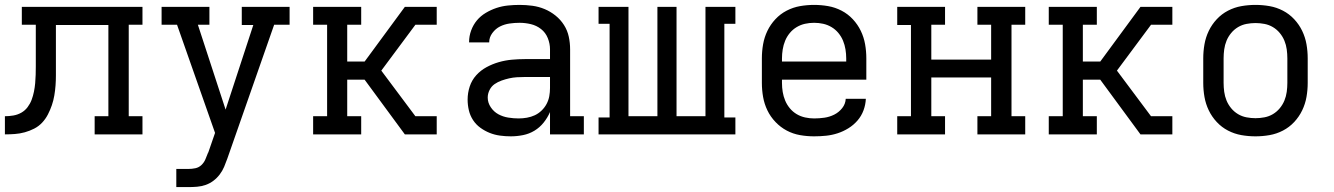

<svg xmlns="http://www.w3.org/2000/svg" viewBox="-20 -548 5440 783"><path d="M0 0V-74Q17 -74 34.5 -77Q52 -80 67 -88.5Q82 -97 92.5 -111Q103 -125 109 -141Q115 -157 118.5 -174.5Q122 -192 123.5 -209Q125 -226 125.5 -243.5Q126 -261 126 -278V-447H69V-520H561V-447H505V-74H561V0H366V-74H422V-446H208V-281Q208 -260 208 -240Q208 -220 206.5 -199.5Q205 -179 201.5 -158.5Q198 -138 191.5 -119Q185 -100 175.5 -81.5Q166 -63 152 -48Q138 -33 119.5 -23.5Q101 -14 81 -8.5Q61 -3 40.5 -1.5Q20 0 0 0Z M699 215V141H748Q763 141 777 138Q791 135 801.5 125Q812 115 817.5 102Q823 89 828 76V75H829L857 -6L702 -447H639V-520H834V-447H787L900 -101L1013 -446H966V-520H1161V-447H1098L907 99Q901 116 894 132.5Q887 149 876 163.5Q865 178 850.5 189Q836 200 819 206Q802 212 784 213.5Q766 215 748 215Z M1257 0V-74H1314V-447H1257V-520H1453V-447H1396V-297H1467L1631 -520H1761V-447H1674L1535 -260L1674 -74H1761V0H1631L1467 -223H1396V-74H1453V0Z M2063 8Q2041 8 2019 5Q1997 2 1977 -6Q1957 -14 1939 -27Q1921 -40 1909 -58.5Q1897 -77 1892 -98.5Q1887 -120 1887 -142Q1887 -169 1895.5 -195Q1904 -221 1922 -241Q1940 -261 1964 -274Q1988 -287 2014 -294.5Q2040 -302 2067 -304.5Q2094 -307 2120 -307H2223V-347Q2223 -370 2214 -392.5Q2205 -415 2186.5 -429.5Q2168 -444 2145 -449.5Q2122 -455 2099 -455Q2078 -455 2057.5 -452Q2037 -449 2019 -440Q2001 -431 1988 -413.5Q1975 -396 1975 -376V-375H1893V-377Q1893 -401 1901.5 -424Q1910 -447 1925 -465Q1940 -483 1961 -495.5Q1982 -508 2004.5 -515.5Q2027 -523 2051 -525.5Q2075 -528 2099 -528Q2125 -528 2151 -524.5Q2177 -521 2201 -511Q2225 -501 2245.5 -484.5Q2266 -468 2280 -446Q2294 -424 2299.5 -398.5Q2305 -373 2305 -347V-74H2361V0H2223V-91Q2213 -68 2197 -48Q2181 -28 2159.5 -15Q2138 -2 2113 3Q2088 8 2063 8ZM2095 -65Q2112 -65 2129 -68Q2146 -71 2161 -78Q2176 -85 2188.5 -97Q2201 -109 2209 -124Q2217 -139 2220 -155.5Q2223 -172 2223 -189V-234H2121Q2104 -234 2088 -233Q2072 -232 2056.5 -228.5Q2041 -225 2025.5 -219.5Q2010 -214 1997 -205Q1984 -196 1976.5 -181Q1969 -166 1969 -150Q1969 -129 1981.5 -110.5Q1994 -92 2012.5 -82Q2031 -72 2052.5 -68.5Q2074 -65 2095 -65Z M2421 0V-69H2466V-451H2421V-520H2543V-74H2661V-520H2739V-74H2857V-520H2979V-451H2934V-69H2979V0Z M3300 8Q3271 8 3242.5 3Q3214 -2 3188.5 -15.5Q3163 -29 3142.5 -50.5Q3122 -72 3109.5 -98Q3097 -124 3092 -152.5Q3087 -181 3087 -210V-310Q3087 -339 3092 -367.5Q3097 -396 3109.5 -422Q3122 -448 3142 -469.5Q3162 -491 3188 -504.5Q3214 -518 3242.5 -523Q3271 -528 3300 -528Q3329 -528 3357.5 -523Q3386 -518 3412 -504.5Q3438 -491 3458 -469.5Q3478 -448 3490.5 -422Q3503 -396 3508 -367.5Q3513 -339 3513 -310V-223H3169V-210Q3169 -191 3172 -173Q3175 -155 3182 -138Q3189 -121 3201 -106.5Q3213 -92 3229 -82.5Q3245 -73 3263.5 -69Q3282 -65 3300 -65Q3321 -65 3342 -68Q3363 -71 3382 -80.5Q3401 -90 3414.5 -107Q3428 -124 3429 -145H3511Q3510 -121 3501.5 -98Q3493 -75 3477 -56.5Q3461 -38 3440 -25Q3419 -12 3396 -4.5Q3373 3 3349 5.5Q3325 8 3300 8ZM3431 -297V-310Q3431 -328 3428 -346.5Q3425 -365 3418 -382Q3411 -399 3399 -413.5Q3387 -428 3371 -437.5Q3355 -447 3337 -451Q3319 -455 3300 -455Q3281 -455 3263 -451Q3245 -447 3229 -437.5Q3213 -428 3201 -413.5Q3189 -399 3182 -382Q3175 -365 3172 -346.5Q3169 -328 3169 -310V-297Z M3834 0H3639V-74H3695V-446H3639V-520H3834V-447H3778V-305H4022V-447H3966V-520H4161V-447H4105V-74H4161V0H3966V-74H4022V-232H3778V-74H3834Z M4257 0V-74H4314V-447H4257V-520H4453V-447H4396V-297H4467L4631 -520H4761V-447H4674L4535 -260L4674 -74H4761V0H4631L4467 -223H4396V-74H4453V0Z M5100 8Q5071 8 5042.5 3Q5014 -2 4988 -15.5Q4962 -29 4942 -50.5Q4922 -72 4909.5 -98Q4897 -124 4892 -152.5Q4887 -181 4887 -210V-310Q4887 -339 4892 -367.5Q4897 -396 4909.5 -422Q4922 -448 4942 -469.5Q4962 -491 4988 -504.5Q5014 -518 5042.5 -523Q5071 -528 5100 -528Q5129 -528 5157.5 -523Q5186 -518 5212 -504.5Q5238 -491 5258 -469.5Q5278 -448 5290.5 -422Q5303 -396 5308 -367.5Q5313 -339 5313 -310V-210Q5313 -181 5308 -152.5Q5303 -124 5290.5 -98Q5278 -72 5258 -50.5Q5238 -29 5212 -15.5Q5186 -2 5157.5 3Q5129 8 5100 8ZM5100 -66Q5118 -66 5136.5 -69.5Q5155 -73 5171 -82.5Q5187 -92 5199 -106.5Q5211 -121 5218 -138Q5225 -155 5227.5 -173.5Q5230 -192 5230 -210V-310Q5230 -328 5227.5 -346.5Q5225 -365 5218 -382Q5211 -399 5199 -413.5Q5187 -428 5171 -437.5Q5155 -447 5136.5 -450.5Q5118 -454 5100 -454Q5082 -454 5063.5 -450.5Q5045 -447 5029 -437.5Q5013 -428 5001 -413.5Q4989 -399 4982 -382Q4975 -365 4972.5 -346.5Q4970 -328 4970 -310V-210Q4970 -192 4972.5 -173.5Q4975 -155 4982 -138Q4989 -121 5001 -106.5Q5013 -92 5029 -82.5Q5045 -73 5063.5 -69.5Q5082 -66 5100 -66Z"/></svg>

Font: Iosevka HT Extended
Style: Regular
Weight: 400
Width: 7
Monospace: yes
Designer: Belleve Invis
Foundry: Belleve Invis
Version: Version 32.3.0; ttfautohint (v1.8.4)